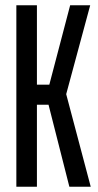

<svg xmlns="http://www.w3.org/2000/svg" viewBox="-20 -708 370 728"><path d="M42 0V-688H120V-387H167L246 -688H322L231 -351L324 0H243L164 -311H120V0Z"/></svg>

Font: Saira Ultra Condensed Medium
Style: Regular
Weight: 500
Width: 1
Designer: Hector Gatti with collaboration of the Omnibus-Type team
Foundry: Omnibus-Type
Version: Version 1.001; ttfautohint (v1.8)